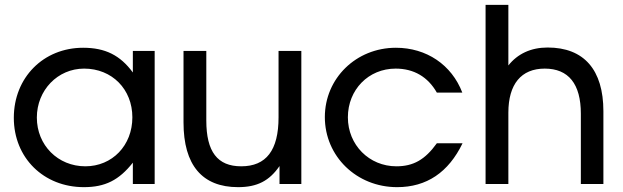

<svg xmlns="http://www.w3.org/2000/svg" viewBox="-20 -759 2569 792"><path d="M37 -273C37 -108 160 13 326 13C414 13 471 -16 528 -88V0H618V-549H528V-460C476 -531 414 -562 323 -562C159 -562 37 -439 37 -273ZM132 -274C132 -387 218 -476 327 -476C442 -476 526 -391 526 -275C526 -159 443 -73 332 -73C219 -73 132 -160 132 -274Z M1133 0H1223V-549H1129V-275C1129 -139 1078 -73 975 -73C877 -73 831 -133 831 -262V-549H737V-254C737 -78 814 13 962 13C1041 13 1091 -13 1133 -74Z M1782 -168C1733 -100 1685 -73 1615 -73C1503 -73 1415 -161 1415 -275C1415 -389 1500 -476 1612 -476C1687 -476 1745 -442 1782 -377H1887C1843 -492 1739 -562 1613 -562C1449 -562 1320 -436 1320 -276C1320 -114 1451 13 1618 13C1740 13 1830 -48 1888 -168Z M1983 0H2077V-294C2077 -412 2130 -476 2227 -476C2325 -476 2376 -413 2376 -290V0H2469V-300C2469 -471 2389 -563 2239 -563C2170 -563 2115 -537 2077 -489V-739H1983Z"/></svg>

Font: Involve Medium
Style: Regular
Weight: 500
Designer: Stefan Peev
Foundry: Context Ltd.
Version: Version 1.001